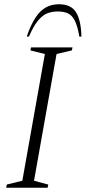

<svg xmlns="http://www.w3.org/2000/svg" viewBox="-20 -883 403 903"><path d="M9 0 12 -15 85 -33 191 -629 123 -646 126 -660H321L318 -646L246 -629L140 -33L207 -15L204 0ZM106 -711Q132 -789 167.5 -826Q203 -863 257 -863Q314 -863 337.5 -825.5Q361 -788 363 -711H353Q345 -760 332 -785.5Q319 -811 300 -820Q281 -829 251 -829Q223 -829 200.5 -819.5Q178 -810 157.5 -784.5Q137 -759 116 -711Z"/></svg>

Font: Spectral SC ExtraLight
Style: Italic
Weight: 275
Italic angle: -10°
Designer: Jean-Baptiste Levee
Foundry: Production Type
Version: Version 2.001